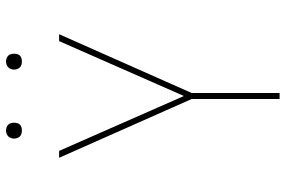

<svg xmlns="http://www.w3.org/2000/svg" viewBox="-176 -776 952 640"><g transform="rotate(-90 300.0 -456.0)"><path d="M290 0V-293L94 -735H117L300 -319L483 -735H506L310 -293V0ZM415 -859Q410 -859 404.5 -860.5Q399 -862 395.5 -865.5Q392 -869 390 -874.5Q388 -880 388 -885Q388 -890 390 -895.5Q392 -901 395.5 -904.5Q399 -908 404.5 -910Q410 -912 415 -912Q420 -912 425.5 -910Q431 -908 434.5 -904.5Q438 -901 439.5 -895.5Q441 -890 441 -885Q441 -880 439.5 -874.5Q438 -869 434.5 -865.5Q431 -862 425.5 -860.5Q420 -859 415 -859ZM185 -859Q180 -859 174.5 -860.5Q169 -862 165.5 -865.5Q162 -869 160 -874.5Q158 -880 158 -885Q158 -890 160 -895.5Q162 -901 165.5 -904.5Q169 -908 174.5 -910Q180 -912 185 -912Q190 -912 195.5 -910Q201 -908 204.5 -904.5Q208 -901 209.5 -895.5Q211 -890 211 -885Q211 -880 209.5 -874.5Q208 -869 204.5 -865.5Q201 -862 195.5 -860.5Q190 -859 185 -859Z"/></g></svg>

Font: Iosevka Aile Thin
Style: Regular
Weight: 100
Designer: Belleve Invis
Foundry: Belleve Invis
Version: Version 31.1.0; ttfautohint (v1.8.4)